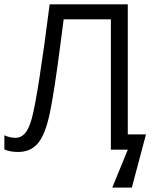

<svg xmlns="http://www.w3.org/2000/svg" viewBox="-20 -683 696 876"><path d="M563 -69.8H646L581.5 172.9H492.2L563 0H485.8V-594.7H270.5L256.3 -485.8Q228.5 -268.6 207.5 -168Q186.5 -67.4 152.1 -28.1Q117.7 11.2 60.5 10.3Q26.9 10.3 0 -1V-65.9Q24.4 -54.2 51.3 -54.2Q75.2 -54.2 93.3 -73.7Q111.3 -93.3 125 -142.1Q138.7 -190.9 159.9 -327.1Q181.2 -463.4 206.5 -663.1H563Z"/></svg>

Font: Bpm'online Open Sans
Style: Regular
Weight: 400
Foundry: Ascender Corporation
Version: Version 1.10